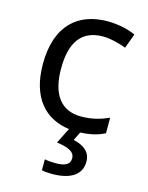

<svg xmlns="http://www.w3.org/2000/svg" viewBox="-118 -619 716 932"><g transform="rotate(15 240.0 -153.0)"><path d="M382 139C382 88 343 64 295 53L316 10C368 8 405 -2 438 -19V-97C401 -80 357 -66 299 -66C198 -66 146 -137 146 -266C146 -400 197 -469 304 -469C341 -469 388 -456 420 -444L447 -517C415 -533 360 -546 306 -546C162 -546 55 -463 55 -265C55 -94 138 -8 259 8L220 86C271 93 311 106 311 141C311 174 285 185 237 185C218 185 196 183 184 180V235C195 238 214 240 234 240C332 240 382 203 382 139Z"/></g></svg>

Font: Noto Sans Gujarati UI
Style: Regular
Weight: 400
Designer: Jelle Bosma - Monotype Design Team, Universal Thirst
Foundry: Monotype Imaging Inc.
Version: Version 2.106